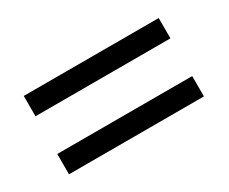

<svg xmlns="http://www.w3.org/2000/svg" viewBox="-57 -618 682 573"><g transform="rotate(-30 284.5 -332.0)"><path d="M515 -267V-197H50V-267ZM515 -467V-397H50V-467Z"/></g></svg>

Font: Libra Serif Modern
Style: Bold
Weight: 700
Designer: Stefan Peev, Context Ltd
Foundry: Ascender Corporation
Version: Version 1.000